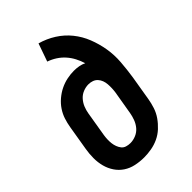

<svg xmlns="http://www.w3.org/2000/svg" viewBox="-221 -822 918 918"><g transform="rotate(-45 237.5 -363.5)"><path d="M193 8Q164 8 136 2Q108 -4 85.5 -19Q63 -34 48 -56.5Q33 -79 26 -105.5Q19 -132 19 -161Q19 -190 24 -219L45 -345Q49 -369 56.5 -392Q64 -415 78 -436Q92 -457 112 -474Q132 -491 154.5 -502Q177 -513 201 -518Q225 -523 248 -523Q265 -523 281.5 -520Q298 -517 312 -510Q305 -533 294 -554Q283 -575 267.5 -592.5Q252 -610 232 -623Q212 -636 189 -644L221 -735Q264 -723 301 -699.5Q338 -676 365 -642.5Q392 -609 408 -568.5Q424 -528 431.5 -484Q439 -440 435.5 -393.5Q432 -347 425 -301L404 -175Q400 -151 392 -126.5Q384 -102 369 -80.5Q354 -59 334.5 -41Q315 -23 291.5 -12Q268 -1 242.5 3.5Q217 8 193 8ZM195 -87Q214 -87 233 -95Q252 -103 265 -118.5Q278 -134 285 -153Q292 -172 295 -190L315 -308Q317 -322 317.5 -335.5Q318 -349 317 -362.5Q316 -376 311.5 -388Q307 -400 298.5 -409.5Q290 -419 277.5 -423.5Q265 -428 251 -428Q233 -428 214.5 -420.5Q196 -413 183 -398Q170 -383 163 -365.5Q156 -348 153 -330L132 -204Q130 -191 129.5 -177.5Q129 -164 130.5 -151Q132 -138 136.5 -126Q141 -114 148.5 -104.5Q156 -95 168.5 -91Q181 -87 195 -87Z"/></g></svg>

Font: Iosevka QP
Style: Bold Italic
Weight: 700
Italic angle: -9°
Designer: Belleve Invis
Foundry: Belleve Invis
Version: Version 20.0.0; ttfautohint (v1.8.4)